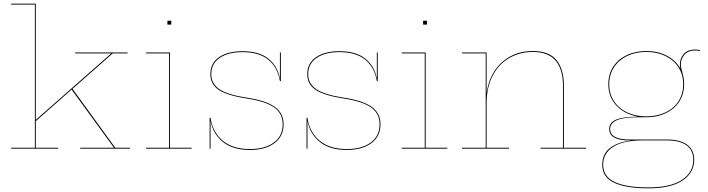

<svg xmlns="http://www.w3.org/2000/svg" viewBox="-20 -810 3856 1046"><path d="M688 -5V0H417V-5H601L370 -322L175 -150V-5H297V0H41V-5H170V-785H41V-790H175V-157L586 -519H390V-524H675V-519H594L375 -326L608 -5Z M1024 -5V0H776V-5H901V-519H776V-524H906V-5ZM913 -697V-676H892V-697Z M1525 -133Q1525 -67 1475 -30Q1425 7 1342 7Q1248 7 1194.5 -36.5Q1141 -80 1128 -148H1127V0H1122V-168H1127Q1139 -89 1193.5 -43.5Q1248 2 1342 2Q1423 2 1471.5 -33.5Q1520 -69 1520 -133Q1520 -191 1474.5 -224Q1429 -257 1326 -273Q1220 -289 1173 -319.5Q1126 -350 1126 -406Q1126 -466 1173.5 -498.5Q1221 -531 1301 -531Q1392 -531 1442 -490.5Q1492 -450 1504 -386H1505V-524H1510V-368H1505Q1493 -442 1442.5 -484Q1392 -526 1301 -526Q1223 -526 1177 -494.5Q1131 -463 1131 -406Q1131 -353 1177 -323Q1223 -293 1325 -278Q1430 -262 1477.5 -227.5Q1525 -193 1525 -133Z M2053 -133Q2053 -67 2003 -30Q1953 7 1870 7Q1776 7 1722.5 -36.5Q1669 -80 1656 -148H1655V0H1650V-168H1655Q1667 -89 1721.5 -43.5Q1776 2 1870 2Q1951 2 1999.5 -33.5Q2048 -69 2048 -133Q2048 -191 2002.5 -224Q1957 -257 1854 -273Q1748 -289 1701 -319.5Q1654 -350 1654 -406Q1654 -466 1701.5 -498.5Q1749 -531 1829 -531Q1920 -531 1970 -490.5Q2020 -450 2032 -386H2033V-524H2038V-368H2033Q2021 -442 1970.5 -484Q1920 -526 1829 -526Q1751 -526 1705 -494.5Q1659 -463 1659 -406Q1659 -353 1705 -323Q1751 -293 1853 -278Q1958 -262 2005.5 -227.5Q2053 -193 2053 -133Z M2417 -5V0H2169V-5H2294V-519H2169V-524H2299V-5ZM2306 -697V-676H2285V-697Z M3173 -5V0H2925V-5H3047V-342Q3047 -527 2883 -527Q2813 -527 2755.5 -494.5Q2698 -462 2664.5 -398.5Q2631 -335 2631 -246V-5H2753V0H2497V-5H2626V-519H2497V-524H2631V-307H2632Q2641 -373 2674.5 -424Q2708 -475 2761.5 -503.5Q2815 -532 2883 -532Q2971 -532 3011.5 -483Q3052 -434 3052 -342V-5Z M3793 -537V-532Q3780 -535 3768 -535Q3728 -535 3708.5 -511.5Q3689 -488 3689 -459Q3689 -442 3696 -421Q3701 -403 3704 -388Q3707 -373 3707 -351Q3707 -297 3680.5 -256.5Q3654 -216 3607.5 -193.5Q3561 -171 3501 -171H3449Q3304 -171 3304 -107Q3304 -50 3410 -50H3613Q3686 -50 3724 -21.5Q3762 7 3762 61Q3762 131 3698.5 173.5Q3635 216 3512 216Q3390 216 3325.5 185.5Q3261 155 3261 88Q3261 30 3301.5 -2.5Q3342 -35 3415 -44V-45H3409Q3299 -45 3299 -107Q3299 -143 3337 -158.5Q3375 -174 3449 -174V-176Q3379 -190 3336.5 -236.5Q3294 -283 3294 -351Q3294 -405 3320.5 -446Q3347 -487 3394 -509.5Q3441 -532 3501 -532Q3564 -532 3613 -506.5Q3662 -481 3687 -436Q3684 -448 3684 -459Q3684 -491 3704.5 -515.5Q3725 -540 3768 -540Q3780 -540 3793 -537ZM3702 -351Q3702 -403 3676.5 -443Q3651 -483 3605 -505Q3559 -527 3501 -527Q3442 -527 3396.5 -505Q3351 -483 3325 -443Q3299 -403 3299 -351Q3299 -299 3325 -259Q3351 -219 3397 -197.5Q3443 -176 3501 -176Q3559 -176 3605 -197.5Q3651 -219 3676.5 -259Q3702 -299 3702 -351ZM3475 -45Q3372 -44 3319 -9Q3266 26 3266 87Q3266 152 3329 181.5Q3392 211 3512 211Q3633 211 3695 170Q3757 129 3757 61Q3757 9 3720.5 -18Q3684 -45 3613 -45Z"/></svg>

Font: Hepta Slab Hairline
Style: Regular
Weight: 400
Designer: Michael LaGattuta
Foundry: Michael LaGattuta
Version: Version 1.100; ttfautohint (v1.8) -l 8 -r 50 -G 200 -x 14 -D